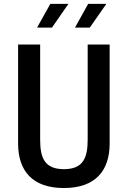

<svg xmlns="http://www.w3.org/2000/svg" viewBox="-20 -960 660 992"><path d="M310 -86C210.5 -86 187.5 -144.5 187.5 -238.5V-730H73.5V-218.5C73.5 -79 146 11.5 310 11.5C474 11.5 546.5 -79 546.5 -218.5V-730H433V-238.5C433 -144.5 410 -86 310 -86ZM171.5 -817.5H248.5L333.5 -940H240ZM367.5 -817.5H444L529.5 -940H435.5Z"/></svg>

Font: Monaspace Neon Medium
Style: Regular
Weight: 500
Designer: Riley Cran & the Lettermatic Team
Foundry: Lettermatic
Version: Version 1.200 (Monaspace Neon)